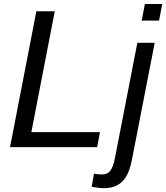

<svg xmlns="http://www.w3.org/2000/svg" viewBox="-20 -745 841 972"><path d="M486.3 -76.2 471.7 0H30.8L164.1 -688H257.3L138.7 -76.2ZM801.3 -724.6 785.2 -640.6H697.3L713.4 -724.6ZM507.3 207.5Q481.4 207.5 444.3 200.7L455.6 134.3Q468.3 136.2 478.3 137.2Q488.3 138.2 496.1 138.2Q524.9 138.2 539.6 117.7Q554.2 97.2 562.5 52.2L675.3 -528.3H763.2L647.5 65.4Q632.3 142.6 598.1 175Q564 207.5 507.3 207.5Z"/></svg>

Font: Arimo
Style: Italic
Weight: 400
Italic angle: -12°
Designer: Steve Matteson
Foundry: Monotype Imaging Inc.
Version: Version 1.33